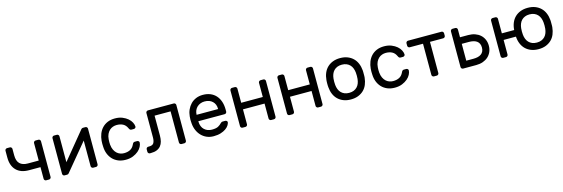

<svg xmlns="http://www.w3.org/2000/svg" viewBox="28 -1471 7102 2423"><g transform="rotate(-15 3578.5 -260.0)"><path d="M128 -409Q128 -334 164 -299.5Q200 -265 268 -265H410V-493Q410 -504 418 -512Q426 -520 437 -520H474Q485 -520 493 -512Q501 -504 501 -493V-27Q501 -16 493 -8Q485 0 474 0H437Q426 0 418 -8Q410 -16 410 -27V-179H259Q153 -179 95 -238Q37 -297 37 -404V-493Q37 -504 45 -512Q53 -520 64 -520H101Q112 -520 120 -512Q128 -504 128 -493Z M1051 0Q1040 0 1032 -8Q1024 -16 1024 -27V-362L733 -11Q725 0 711 0H677Q666 0 658.5 -8Q651 -16 651 -27V-493Q651 -504 659 -512Q667 -520 678 -520H715Q726 -520 734 -512Q742 -504 742 -493V-155L1033 -509Q1038 -514 1042.5 -517Q1047 -520 1055 -520H1088Q1099 -520 1107 -512Q1115 -504 1115 -493V-27Q1115 -16 1107 -8Q1099 0 1088 0Z M1239 0ZM1332 -225Q1336 -185 1349.5 -157Q1363 -129 1382.5 -111Q1402 -93 1426 -84.5Q1450 -76 1475 -76Q1523 -76 1557 -94Q1591 -112 1610 -154Q1617 -170 1624.5 -175.5Q1632 -181 1643 -181H1673Q1684 -181 1692.5 -173Q1701 -165 1700 -154Q1699 -130 1684.5 -101.5Q1670 -73 1641.5 -48.5Q1613 -24 1571.5 -7Q1530 10 1475 10Q1420 10 1377.5 -8Q1335 -26 1305.5 -57Q1276 -88 1259.5 -130Q1243 -172 1241 -220Q1240 -236 1239.5 -259.5Q1239 -283 1241 -300Q1245 -348 1261.5 -390Q1278 -432 1307 -463Q1336 -494 1378 -512Q1420 -530 1475 -530Q1530 -530 1571.5 -513Q1613 -496 1641.5 -471.5Q1670 -447 1684.5 -418.5Q1699 -390 1700 -366Q1701 -355 1692.5 -347Q1684 -339 1673 -339H1643Q1632 -339 1624.5 -344.5Q1617 -350 1610 -366Q1591 -408 1557 -426Q1523 -444 1475 -444Q1450 -444 1425.5 -435.5Q1401 -427 1381.5 -409Q1362 -391 1348.5 -363Q1335 -335 1332 -295Q1329 -258 1332 -225Z M1878 -493Q1878 -504 1886 -512Q1894 -520 1905 -520H2242Q2253 -520 2261 -512Q2269 -504 2269 -493V-27Q2269 -16 2261 -8Q2253 0 2242 0H2205Q2194 0 2186 -8Q2178 -16 2178 -27V-434H1969V-173Q1969 -132 1960.5 -98.5Q1952 -65 1932.5 -41Q1913 -17 1881 -3.5Q1849 10 1802 10H1790Q1779 10 1771 2Q1763 -6 1763 -17V-49Q1763 -60 1771 -68Q1779 -76 1790 -76H1802Q1848 -76 1863 -102.5Q1878 -129 1878 -174V-493Z M2390 0ZM2395 -310Q2399 -356 2417 -396Q2435 -436 2464 -466Q2493 -496 2533.5 -513Q2574 -530 2624 -530Q2678 -530 2720.5 -512.5Q2763 -495 2793 -462Q2823 -429 2839 -382Q2855 -335 2855 -277V-250Q2855 -239 2847 -231Q2839 -223 2828 -223H2484V-217Q2486 -149 2525.5 -112.5Q2565 -76 2624 -76Q2679 -76 2706.5 -91.5Q2734 -107 2751 -126Q2759 -134 2765 -137Q2771 -140 2783 -140H2813Q2824 -140 2833 -132Q2842 -124 2840 -113Q2837 -95 2823 -73.5Q2809 -52 2782.5 -33.5Q2756 -15 2716.5 -2.5Q2677 10 2624 10Q2574 10 2534 -7.5Q2494 -25 2464.5 -55.5Q2435 -86 2417 -127.5Q2399 -169 2395 -218Q2390 -264 2395 -310ZM2484 -307H2765V-310Q2765 -371 2726.5 -407.5Q2688 -444 2624 -444Q2595 -444 2570 -434.5Q2545 -425 2526 -407.5Q2507 -390 2496 -365Q2485 -340 2484 -310Z M3413 -520Q3424 -520 3432 -512Q3440 -504 3440 -493V-27Q3440 -16 3432 -8Q3424 0 3413 0H3376Q3365 0 3357 -8Q3349 -16 3349 -27V-222H3067V-27Q3067 -16 3059 -8Q3051 0 3040 0H3003Q2992 0 2984 -7.5Q2976 -15 2976 -27V-493Q2976 -504 2984 -512Q2992 -520 3003 -520H3040Q3051 -520 3059 -512Q3067 -504 3067 -493V-308H3349V-493Q3349 -504 3357 -512Q3365 -520 3376 -520Z M4027 -520Q4038 -520 4046 -512Q4054 -504 4054 -493V-27Q4054 -16 4046 -8Q4038 0 4027 0H3990Q3979 0 3971 -8Q3963 -16 3963 -27V-222H3681V-27Q3681 -16 3673 -8Q3665 0 3654 0H3617Q3606 0 3598 -7.5Q3590 -15 3590 -27V-493Q3590 -504 3598 -512Q3606 -520 3617 -520H3654Q3665 -520 3673 -512Q3681 -504 3681 -493V-308H3963V-493Q3963 -504 3971 -512Q3979 -520 3990 -520Z M4178 0ZM4417 -530Q4471 -530 4513 -513.5Q4555 -497 4585 -468Q4615 -439 4632.5 -397.5Q4650 -356 4654 -307Q4655 -298 4655 -285.5Q4655 -273 4655 -259.5Q4655 -246 4655 -233.5Q4655 -221 4654 -213Q4649 -163 4632 -122Q4615 -81 4585 -52Q4555 -23 4513 -6.5Q4471 10 4417 10Q4363 10 4321 -6.5Q4279 -23 4249 -52Q4219 -81 4201.5 -122Q4184 -163 4180 -213Q4179 -221 4178.5 -233.5Q4178 -246 4178 -259.5Q4178 -273 4178.5 -285.5Q4179 -298 4180 -307Q4184 -356 4201.5 -397.5Q4219 -439 4249 -468Q4279 -497 4321 -513.5Q4363 -530 4417 -530ZM4563 -218Q4565 -235 4565 -259.5Q4565 -284 4563 -302Q4560 -332 4550 -358Q4540 -384 4522 -403Q4504 -422 4478 -433Q4452 -444 4417 -444Q4382 -444 4356 -433Q4330 -422 4312 -403Q4294 -384 4284 -358Q4274 -332 4271 -302Q4269 -284 4269 -259.5Q4269 -235 4271 -218Q4274 -188 4284 -162Q4294 -136 4312 -117Q4330 -98 4356 -87Q4382 -76 4417 -76Q4452 -76 4478 -87Q4504 -98 4522 -117Q4540 -136 4550 -162Q4560 -188 4563 -218Z M4755 0ZM4848 -225Q4852 -185 4865.5 -157Q4879 -129 4898.5 -111Q4918 -93 4942 -84.5Q4966 -76 4991 -76Q5039 -76 5073 -94Q5107 -112 5126 -154Q5133 -170 5140.5 -175.5Q5148 -181 5159 -181H5189Q5200 -181 5208.5 -173Q5217 -165 5216 -154Q5215 -130 5200.5 -101.5Q5186 -73 5157.5 -48.5Q5129 -24 5087.5 -7Q5046 10 4991 10Q4936 10 4893.5 -8Q4851 -26 4821.5 -57Q4792 -88 4775.5 -130Q4759 -172 4757 -220Q4756 -236 4755.5 -259.5Q4755 -283 4757 -300Q4761 -348 4777.5 -390Q4794 -432 4823 -463Q4852 -494 4894 -512Q4936 -530 4991 -530Q5046 -530 5087.5 -513Q5129 -496 5157.5 -471.5Q5186 -447 5200.5 -418.5Q5215 -390 5216 -366Q5217 -355 5208.5 -347Q5200 -339 5189 -339H5159Q5148 -339 5140.5 -344.5Q5133 -350 5126 -366Q5107 -408 5073 -426Q5039 -444 4991 -444Q4966 -444 4941.5 -435.5Q4917 -427 4897.5 -409Q4878 -391 4864.5 -363Q4851 -335 4848 -295Q4845 -258 4848 -225Z M5740 -520Q5751 -520 5759 -512Q5767 -504 5767 -493V-461Q5767 -450 5759 -442Q5751 -434 5740 -434H5567V-27Q5567 -16 5559 -8Q5551 0 5540 0H5503Q5492 0 5484 -8Q5476 -16 5476 -27V-434H5303Q5292 -434 5284 -442Q5276 -450 5276 -461V-493Q5276 -504 5284 -512Q5292 -520 5303 -520Z M5884 0Q5873 0 5865 -8Q5857 -16 5857 -27V-493Q5857 -504 5865 -512Q5873 -520 5884 -520H5921Q5932 -520 5940 -512Q5948 -504 5948 -493V-392H6056Q6104 -392 6143.5 -378Q6183 -364 6211.5 -338.5Q6240 -313 6256 -276.5Q6272 -240 6272 -196Q6272 -152 6256 -115.5Q6240 -79 6211.5 -53.5Q6183 -28 6143.5 -14Q6104 0 6056 0ZM6182 -196Q6182 -226 6171.5 -247Q6161 -268 6142.5 -281Q6124 -294 6098 -300Q6072 -306 6042 -306H5948V-86H6042Q6072 -86 6098 -92Q6124 -98 6142.5 -111Q6161 -124 6171.5 -145Q6182 -166 6182 -196Z M6471 -27Q6471 -16 6463 -8Q6455 0 6444 0H6408Q6397 0 6389 -8Q6381 -16 6381 -27V-493Q6381 -504 6389 -512Q6397 -520 6408 -520H6444Q6455 -520 6463 -512Q6471 -504 6471 -493V-303H6632Q6635 -354 6652.5 -396Q6670 -438 6700 -467.5Q6730 -497 6772.5 -513.5Q6815 -530 6869 -530Q6923 -530 6965 -513.5Q7007 -497 7037 -468Q7067 -439 7084.5 -397.5Q7102 -356 7106 -307Q7107 -298 7107 -285.5Q7107 -273 7107 -259.5Q7107 -246 7107 -233.5Q7107 -221 7106 -213Q7101 -163 7084 -122Q7067 -81 7037 -52Q7007 -23 6965 -6.5Q6923 10 6869 10Q6815 10 6772.5 -6.5Q6730 -23 6700 -52.5Q6670 -82 6652.5 -124Q6635 -166 6632 -217H6471ZM7015 -218Q7017 -235 7017 -259.5Q7017 -284 7015 -302Q7012 -332 7002 -358Q6992 -384 6974 -403Q6956 -422 6930 -433Q6904 -444 6869 -444Q6834 -444 6808 -433Q6782 -422 6764 -403Q6746 -384 6736 -358Q6726 -332 6723 -302Q6721 -284 6721 -259.5Q6721 -235 6723 -218Q6726 -188 6736 -162Q6746 -136 6764 -117Q6782 -98 6808 -87Q6834 -76 6869 -76Q6904 -76 6930 -87Q6956 -98 6974 -117Q6992 -136 7002 -162Q7012 -188 7015 -218Z"/></g></svg>

Font: Rubik
Style: Regular
Weight: 400
Designer: Hubert & Fischer
Foundry: Hubert & Fischer
Version: Version 1.002; ttfautohint (v1.6)